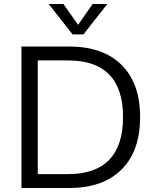

<svg xmlns="http://www.w3.org/2000/svg" viewBox="-20 -946 786 966"><path d="M88 -712H327Q498 -712 591.5 -619.5Q685 -527 685 -357Q685 -186 591.5 -93Q498 0 327 0H88ZM322 -70Q460 -70 529.5 -142Q599 -214 599 -357Q599 -642 322 -642H170V-70ZM446 -926H520L400 -773H345L225 -926H299L373 -821Z"/></svg>

Font: Muli
Style: Regular
Weight: 400
Designer: Vernon Adams
Foundry: Vernon Adams
Version: Version 2.000